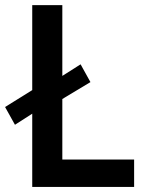

<svg xmlns="http://www.w3.org/2000/svg" viewBox="-26 -740 564 760"><path d="M101.6 -290 33.2 -246.1 -5.9 -316.4 101.6 -383.3V-719.7H220.7V-439.5L293 -485.4L332 -415L220.7 -348.1V-108.4H504.9V0H101.6Z"/></svg>

Font: Reddit Sans Vanilla SemiBold
Style: Regular
Weight: 600
Designer: Stephen Hutchings
Foundry: Reddit
Version: Version 1.013